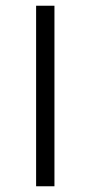

<svg xmlns="http://www.w3.org/2000/svg" viewBox="-20 -650 316 670"><path d="M106 0V-630H170V0Z"/></svg>

Font: Changa Light
Style: Regular
Weight: 300
Designer: Eduardo Rodriguez Tunni
Foundry: Eduardo Rodriguez Tunni
Version: Version 3.002; ttfautohint (v1.8.2)